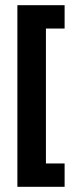

<svg xmlns="http://www.w3.org/2000/svg" viewBox="-20 -720 291 740"><path d="M47 0H229V-90H157V-610H229V-700H47Z"/></svg>

Font: Bebas Neue
Style: Bold
Weight: 700
Designer: Ryoichi Tsunekawa
Foundry: Ryoichi Tsunekawa
Version: Version 1.300